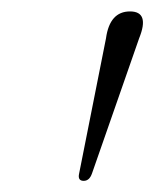

<svg xmlns="http://www.w3.org/2000/svg" viewBox="-20 -796 270 336"><path d="M126.5 -479.5Q115.5 -479.5 118.5 -492.5L165.5 -729Q172 -776 207.5 -776Q242.5 -776 223.5 -729L141 -492.5Q136.5 -479.5 126.5 -479.5Z"/></svg>

Font: Fraunces 144pt S050 Light
Style: Italic
Weight: 300
Italic angle: -16°
Version: Version 1.000; ttfautohint (v1.8.3)